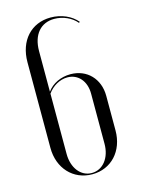

<svg xmlns="http://www.w3.org/2000/svg" viewBox="-110 -772 630 846"><g transform="rotate(-15 205.0 -349.5)"><path d="M56 -152C56 -59 118 8 205 8C292 8 353 -59 353 -152V-310C353 -388 300 -443 225 -443C181 -443 141 -424 118 -392V-577C118 -652 157 -697 219 -697C259 -697 298 -679 320 -652L325 -655C299 -687 254 -707 205 -707C116 -707 56 -641 56 -543ZM118 -383C140 -414 174 -433 208 -433C257 -433 291 -394 291 -337V-108C291 -44 255 2 204 2C154 2 118 -44 118 -108Z"/></g></svg>

Font: Moniqa Display
Style: Regular
Weight: 400
Designer: Rajesh Rajput
Foundry: Rajesh Rajput
Version: Version 1.000